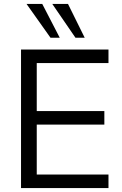

<svg xmlns="http://www.w3.org/2000/svg" viewBox="-20 -957 623 977"><path d="M87 0V-705H532V-636H167V-392H511V-323H167V-69H532V0ZM364 -765 246 -937H326L411 -765ZM237 -765 115 -937H195L284 -765Z"/></svg>

Font: Nunito Sans
Style: Regular
Weight: 400
Designer: Vernon Adams
Foundry: Vernon Adams
Version: Version 3.101; ttfautohint (v1.8.4.7-5d5b);gftools[0.9.27]